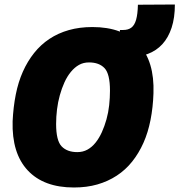

<svg xmlns="http://www.w3.org/2000/svg" viewBox="-20 -826 796 852"><path d="M308 6Q174 6 103 -70Q32 -146 36 -288Q39 -351 50 -406.5Q61 -462 81.5 -508Q102 -554 131.5 -591Q161 -628 199.5 -653.5Q238 -679 285.5 -692.5Q333 -706 390 -706Q525 -706 595.5 -630Q666 -554 661 -412Q659 -350 648 -294Q637 -238 616.5 -192Q596 -146 566.5 -109Q537 -72 498 -46.5Q459 -21 412 -7.5Q365 6 308 6ZM323 -151Q348 -151 368 -162Q388 -173 404 -193Q420 -213 432 -239.5Q444 -266 452.5 -296.5Q461 -327 464.5 -359.5Q468 -392 468 -424Q468 -498 444 -523.5Q420 -549 375 -549Q350 -549 330.5 -538Q311 -527 294.5 -507Q278 -487 266 -460.5Q254 -434 245.5 -403.5Q237 -373 233 -340.5Q229 -308 229 -276Q229 -202 253.5 -176.5Q278 -151 323 -151ZM518 -572 512 -693H527Q549 -693 563 -703.5Q577 -714 584 -738.5Q591 -763 592 -805L756 -806Q756 -747 741.5 -703Q727 -659 700.5 -630Q674 -601 635.5 -586.5Q597 -572 548 -572Z"/></svg>

Font: Georama ExtraCondensed Thin ExtraBold
Style: Italic
Weight: 800
Italic angle: -9°
Version: Version 1.001